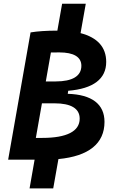

<svg xmlns="http://www.w3.org/2000/svg" viewBox="-20 -870 626 1046"><path d="M24.4 0H168.5L141.1 156.2H270L298.3 -3.4C463.9 -19 549.3 -88.4 549.3 -206.1C549.3 -302.7 480.5 -355 349.1 -358.9L351.6 -375.5C488.3 -386.7 558.6 -439.9 558.6 -532.7C558.6 -612.8 511.2 -665.5 418.9 -689.5L447.3 -849.6H318.4L292.5 -703.1C292 -703.1 291 -703.1 290 -703.1C233.4 -703.1 183.6 -699.7 146.5 -693.4ZM208.5 -307.1H276.9C367.2 -307.1 414.1 -278.8 414.1 -223.6C414.1 -154.8 344.2 -118.7 210 -118.7H175.3ZM257.3 -584C272 -584.5 287.1 -584.5 303.2 -584.5C381.8 -584.5 423.3 -559.6 423.3 -511.7C423.3 -455.6 375 -426.3 282.7 -426.3H229.5Z"/></svg>

Font: Cascadia Mono NF
Style: Bold Italic
Weight: 700
Italic angle: -10°
Monospace: yes
Designer: Aaron Bell
Foundry: Saja Typeworks
Version: Version 2404.023